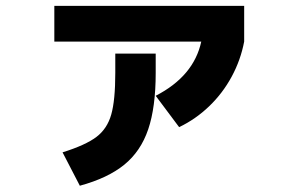

<svg xmlns="http://www.w3.org/2000/svg" viewBox="-20 -582 978 640"><path d="M364.3 -338.9V-403.3H499V-338.9Q499 -224.6 474.1 -151.1Q449.2 -77.6 394.3 -33Q339.4 11.7 246.1 37.1L188.5 -74.2Q265.1 -98.1 301.3 -125.5Q337.4 -152.8 350.8 -200.2Q364.3 -247.6 364.3 -338.9ZM650.9 -443.4H161.1V-562.5H793.9V-443.4Q782.2 -381.8 752.2 -326.4Q722.2 -271 677.2 -227.8Q632.3 -184.6 577.1 -158.2L499 -262.7Q626 -328.1 650.9 -443.4Z"/></svg>

Font: Pretendard ExtraBold
Style: Regular
Weight: 800
Designer: Base glyphs from Inter by Rasmus Andersson; Hangeul glyphs from Noto Sans CJK(Source Han Sans) by Jang Soo-young and Kan
Foundry: Kil Hyung-jin
Version: Version 1.309